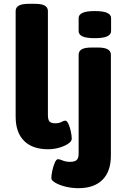

<svg xmlns="http://www.w3.org/2000/svg" viewBox="-20 -774 660 1006"><path d="M232 8Q150 8 106 -36Q62 -80 62 -163V-716Q62 -735 78.5 -744.5Q95 -754 131 -754H162Q199 -754 215 -744.5Q231 -735 231 -716V-171Q231 -145 240.5 -136.5Q250 -128 270 -128Q289 -128 302 -135Q315 -142 322 -142Q331 -142 339 -124Q347 -106 351.5 -83.5Q356 -61 356 -47Q356 -34 338 -21.5Q320 -9 291.5 -0.5Q263 8 232 8ZM391 212Q356 212 323.5 204Q291 196 270 183.5Q249 171 249 160Q249 144 254 120.5Q259 97 267 78.5Q275 60 284 60Q292 60 308.5 67Q325 74 347 74Q370 74 381 65Q392 56 392 31V-487Q392 -506 408 -515.5Q424 -525 461 -525H492Q528 -525 544.5 -515.5Q561 -506 561 -487V41Q561 124 517 168Q473 212 391 212ZM477 -574Q432 -574 412 -583.5Q392 -593 392 -611V-679Q392 -697 412 -706.5Q432 -716 477 -716Q521 -716 541.5 -706.5Q562 -697 562 -679V-611Q562 -593 541.5 -583.5Q521 -574 477 -574Z"/></svg>

Font: Asap Expanded ExtraBold
Style: Regular
Weight: 800
Width: 7
Designer: Pablo Cosgaya
Foundry: Omnibus-Type
Version: Version 3.001; ttfautohint (v1.8.4.7-5d5b)